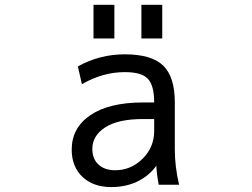

<svg xmlns="http://www.w3.org/2000/svg" viewBox="-20 -759 1040 791"><path d="M360.4 -145.5Q360.4 -104.5 385.7 -81.1Q411.1 -57.6 454.1 -57.6Q519.5 -57.6 567.4 -105Q615.2 -152.3 615.2 -219.7V-268.6H569.3Q466.8 -268.6 413.6 -234.4Q360.4 -200.2 360.4 -145.5ZM494.1 -535.2Q604.5 -535.2 652.3 -488.8Q700.2 -442.4 700.2 -336.9V-142.6Q700.2 -73.2 717.8 2H633.8Q626 -39.1 624 -76.2Q597.7 -39.1 554.7 -15.6Q503.9 11.7 438.5 11.7Q364.3 11.7 319.8 -30.3Q275.4 -72.3 275.4 -142.6Q275.4 -232.4 352.5 -284.7Q429.7 -336.9 569.3 -336.9H615.2Q615.2 -407.2 588.9 -434.6Q563.5 -461.9 494.1 -461.9Q403.3 -461.9 317.4 -412.1L300.8 -485.4Q390.6 -535.2 494.1 -535.2ZM365.2 -600.6V-739.3H451.2V-600.6ZM562.5 -600.6V-739.3H648.4V-600.6Z"/></svg>

Font: Gen Shin Gothic Monospace Regular
Style: Regular
Weight: 400
Designer: [Source Han Sans]
Ryoko NISHIZUKA  (kana & ideographs); Paul D. Hunt (Latin, Greek & Cyrillic); Wenlong ZHANG  (bopomofo
Version: Version 1.002.20150607